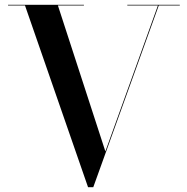

<svg xmlns="http://www.w3.org/2000/svg" viewBox="-20 -770 783 805"><path d="M421.8 -135.2 642.1 -747H513.8V-750H733.8V-747H645.6L371 15H349.2L84.8 -747H13.8V-750H331.8V-747H222.8Z"/></svg>

Font: Bodoni* 72 Medium
Style: Regular
Weight: 500
Version: Version 1.002; ttfautohint (v0.97) -l 8 -r 50 -G 200 -x 14 -